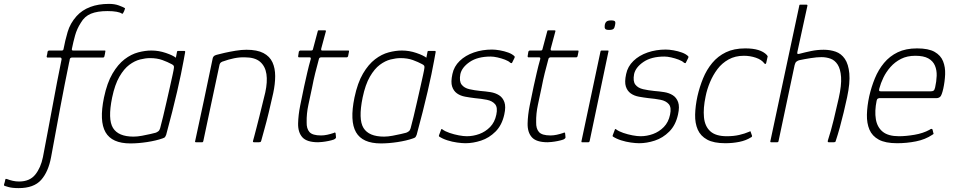

<svg xmlns="http://www.w3.org/2000/svg" viewBox="-187 -732 4904 988"><path d="M-91 236Q-125 236 -145 230Q-165 224 -164 224Q-168 222 -166 216Q-165 212 -163.5 208.5Q-162 205 -161.5 200.5Q-161 196 -160 193Q-159 189 -158 188.5Q-157 188 -152 189Q-137 195 -121 198.5Q-105 202 -89 202Q-34 202 -5.5 166.5Q23 131 34 76Q47 7 59.5 -58.5Q72 -124 83.5 -186.5Q95 -249 106.5 -309Q118 -369 130 -427Q130 -436 122 -436Q105 -436 89 -436Q73 -436 56 -436Q55 -436 54 -438Q53 -440 53 -441Q55 -447 56 -454Q57 -461 58 -467Q59 -468 61 -470Q63 -472 65 -472Q82 -472 98.5 -472Q115 -472 131 -472Q139 -472 140 -480Q148 -523 161 -567.5Q174 -612 207 -649Q235 -680 277 -696Q319 -712 374 -712Q403 -712 424.5 -704Q446 -696 454 -691Q457 -689 456.5 -687Q456 -685 455 -684Q454 -679 451.5 -674Q449 -669 446 -664Q446 -662 444 -661.5Q442 -661 440 -662Q432 -668 413 -671.5Q394 -675 366 -675Q314 -675 281 -661.5Q248 -648 229 -615Q209 -584 199.5 -550Q190 -516 183 -481Q181 -472 189 -472Q228 -472 269.5 -472Q311 -472 353 -472Q354 -472 355 -471Q356 -470 355 -467Q354 -462 353 -454.5Q352 -447 350 -441Q350 -440 348 -438Q346 -436 344 -436Q316 -436 289 -436Q262 -436 236 -436Q210 -436 182 -436Q180 -436 176.5 -434Q173 -432 172 -427Q172 -423 170.5 -418Q169 -413 168 -407.5Q167 -402 166 -397Q157 -353 146 -298Q135 -243 123.5 -181Q112 -119 100 -54Q88 11 76 76Q62 152 24.5 194Q-13 236 -91 236Z M484 6Q389 6 356 -51.5Q323 -109 348 -230Q364 -306 392 -353.5Q420 -401 454 -427Q488 -453 524 -462.5Q560 -472 592 -472Q630 -472 666.5 -459.5Q703 -447 718 -435L724 -466Q724 -468 726 -469Q728 -470 729 -470H761Q766 -470 766 -465Q763 -448 757.5 -418.5Q752 -389 744 -349.5Q736 -310 724.5 -261Q713 -212 699 -156Q685 -100 668 -38Q666 -33 663 -28Q660 -23 650 -20Q616 -8 570 -1Q524 6 484 6ZM500 -29Q520 -29 544 -33.5Q568 -38 587.5 -42.5Q607 -47 614 -49Q620 -51 627 -56Q634 -61 637 -72Q644 -97 652.5 -133Q661 -169 670 -208Q679 -247 687 -283Q695 -319 701 -346Q707 -373 708 -383Q709 -390 706.5 -394Q704 -398 696 -402Q676 -413 648.5 -423Q621 -433 585 -433Q562 -433 534 -426Q506 -419 478.5 -398.5Q451 -378 427.5 -337.5Q404 -297 390 -230Q367 -118 394.5 -73.5Q422 -29 500 -29Z M821 0Q819 0 817.5 -1Q816 -2 817 -5Q840 -112 863 -219Q886 -326 908 -434Q910 -439 913.5 -443Q917 -447 928 -450Q942 -454 968.5 -460Q995 -466 1025.5 -471Q1056 -476 1081 -476Q1136 -476 1168.5 -459Q1201 -442 1215 -411.5Q1229 -381 1229 -340.5Q1229 -300 1219 -253Q1208 -203 1196 -153.5Q1184 -104 1173 -65Q1162 -26 1157 -7Q1155 -2 1153 -1Q1151 0 1145 0H1120Q1113 0 1115 -7Q1117 -13 1121.5 -31Q1126 -49 1133 -75Q1140 -101 1147.5 -132Q1155 -163 1163 -195Q1171 -227 1178 -256Q1190 -311 1184 -351Q1178 -391 1151.5 -414Q1125 -437 1073 -437Q1046 -438 1017 -432Q988 -426 964 -417Q958 -416 951 -411.5Q944 -407 942 -396Q921 -299 900.5 -201Q880 -103 859 -5Q858 -3 857 -1.5Q856 0 853 0Z M1450 0Q1392 0 1369 -25.5Q1346 -51 1347 -97Q1348 -140 1357.5 -187.5Q1367 -235 1378 -287Q1386 -323 1394 -358Q1402 -393 1412 -428Q1414 -437 1406 -437H1350Q1349 -437 1348 -439Q1347 -441 1347 -442L1351 -467Q1352 -468 1354 -470Q1356 -472 1358 -472H1413Q1418 -472 1420.5 -473.5Q1423 -475 1424 -481L1448 -571Q1449 -576 1452 -576H1485Q1487 -576 1489 -575Q1491 -574 1490 -571L1466 -482Q1465 -477 1466 -474.5Q1467 -472 1471 -472H1605Q1608 -472 1608.5 -471Q1609 -470 1609 -467L1604 -442Q1604 -442 1602 -439.5Q1600 -437 1598 -437H1464Q1462 -437 1458.5 -435Q1455 -433 1454 -428Q1444 -392 1435 -355.5Q1426 -319 1419 -282Q1410 -239 1400 -193Q1390 -147 1391 -103Q1390 -70 1405.5 -52.5Q1421 -35 1465 -35Q1480 -35 1496.5 -38.5Q1513 -42 1531 -48Q1535 -51 1537 -50Q1539 -49 1540 -46L1542 -26Q1543 -20 1531 -14Q1520 -10 1503 -6.5Q1486 -3 1471 -1.5Q1456 0 1450 0Z M1773 6Q1678 6 1645 -51.5Q1612 -109 1637 -230Q1653 -306 1681 -353.5Q1709 -401 1743 -427Q1777 -453 1813 -462.5Q1849 -472 1881 -472Q1919 -472 1955.5 -459.5Q1992 -447 2007 -435L2013 -466Q2013 -468 2015 -469Q2017 -470 2018 -470H2050Q2055 -470 2055 -465Q2052 -448 2046.5 -418.5Q2041 -389 2033 -349.5Q2025 -310 2013.5 -261Q2002 -212 1988 -156Q1974 -100 1957 -38Q1955 -33 1952 -28Q1949 -23 1939 -20Q1905 -8 1859 -1Q1813 6 1773 6ZM1789 -29Q1809 -29 1833 -33.5Q1857 -38 1876.5 -42.5Q1896 -47 1903 -49Q1909 -51 1916 -56Q1923 -61 1926 -72Q1933 -97 1941.5 -133Q1950 -169 1959 -208Q1968 -247 1976 -283Q1984 -319 1990 -346Q1996 -373 1997 -383Q1998 -390 1995.5 -394Q1993 -398 1985 -402Q1965 -413 1937.5 -423Q1910 -433 1874 -433Q1851 -433 1823 -426Q1795 -419 1767.5 -398.5Q1740 -378 1716.5 -337.5Q1693 -297 1679 -230Q1656 -118 1683.5 -73.5Q1711 -29 1789 -29Z M2083 -65Q2083 -68 2085.5 -68Q2088 -68 2090 -66Q2103 -56 2126.5 -48Q2150 -40 2174 -35.5Q2198 -31 2215 -31Q2248 -31 2279.5 -42.5Q2311 -54 2335 -78.5Q2359 -103 2367 -142Q2375 -179 2360.5 -196Q2346 -213 2318 -218.5Q2290 -224 2256 -227Q2231 -230 2206.5 -234.5Q2182 -239 2164.5 -251.5Q2147 -264 2139.5 -287Q2132 -310 2141 -351Q2149 -390 2178.5 -418.5Q2208 -447 2251.5 -462Q2295 -477 2345 -477Q2362 -477 2385 -473Q2408 -469 2428.5 -461.5Q2449 -454 2461 -442Q2462 -440 2461.5 -439Q2461 -438 2461 -435L2448 -409Q2446 -405 2439 -409Q2430 -418 2411.5 -425Q2393 -432 2373 -436.5Q2353 -441 2338 -441Q2271 -441 2230.5 -413.5Q2190 -386 2182 -351Q2175 -314 2188.5 -296.5Q2202 -279 2228.5 -273Q2255 -267 2285 -264Q2311 -262 2336.5 -258Q2362 -254 2381 -242Q2400 -230 2408.5 -206.5Q2417 -183 2408 -143Q2396 -88 2363 -55Q2330 -22 2288.5 -8.5Q2247 5 2208 5Q2191 5 2165.5 1.5Q2140 -2 2115 -10Q2090 -18 2072 -30Q2071 -34 2072 -36Z M2631 0Q2573 0 2550 -25.5Q2527 -51 2528 -97Q2529 -140 2538.5 -187.5Q2548 -235 2559 -287Q2567 -323 2575 -358Q2583 -393 2593 -428Q2595 -437 2587 -437H2531Q2530 -437 2529 -439Q2528 -441 2528 -442L2532 -467Q2533 -468 2535 -470Q2537 -472 2539 -472H2594Q2599 -472 2601.5 -473.5Q2604 -475 2605 -481L2629 -571Q2630 -576 2633 -576H2666Q2668 -576 2670 -575Q2672 -574 2671 -571L2647 -482Q2646 -477 2647 -474.5Q2648 -472 2652 -472H2786Q2789 -472 2789.5 -471Q2790 -470 2790 -467L2785 -442Q2785 -442 2783 -439.5Q2781 -437 2779 -437H2645Q2643 -437 2639.5 -435Q2636 -433 2635 -428Q2625 -392 2616 -355.5Q2607 -319 2600 -282Q2591 -239 2581 -193Q2571 -147 2572 -103Q2571 -70 2586.5 -52.5Q2602 -35 2646 -35Q2661 -35 2677.5 -38.5Q2694 -42 2712 -48Q2716 -51 2718 -50Q2720 -49 2721 -46L2723 -26Q2724 -20 2712 -14Q2701 -10 2684 -6.5Q2667 -3 2652 -1.5Q2637 0 2631 0Z M2978 -603Q2976 -590 2970.5 -584Q2965 -578 2947 -578Q2931 -578 2927 -584Q2923 -590 2925 -603Q2927 -615 2934 -621Q2941 -627 2958 -627Q2975 -627 2978 -621Q2981 -615 2978 -603ZM2847 -5Q2845 0 2841 0H2808Q2804 0 2805 -5L2903 -467Q2904 -472 2908 -472H2941Q2943 -472 2944 -471Q2945 -470 2944 -467Z M2977 -65Q2977 -68 2979.5 -68Q2982 -68 2984 -66Q2997 -56 3020.5 -48Q3044 -40 3068 -35.5Q3092 -31 3109 -31Q3142 -31 3173.5 -42.5Q3205 -54 3229 -78.5Q3253 -103 3261 -142Q3269 -179 3254.5 -196Q3240 -213 3212 -218.5Q3184 -224 3150 -227Q3125 -230 3100.5 -234.5Q3076 -239 3058.5 -251.5Q3041 -264 3033.5 -287Q3026 -310 3035 -351Q3043 -390 3072.5 -418.5Q3102 -447 3145.5 -462Q3189 -477 3239 -477Q3256 -477 3279 -473Q3302 -469 3322.5 -461.5Q3343 -454 3355 -442Q3356 -440 3355.5 -439Q3355 -438 3355 -435L3342 -409Q3340 -405 3333 -409Q3324 -418 3305.5 -425Q3287 -432 3267 -436.5Q3247 -441 3232 -441Q3165 -441 3124.5 -413.5Q3084 -386 3076 -351Q3069 -314 3082.5 -296.5Q3096 -279 3122.5 -273Q3149 -267 3179 -264Q3205 -262 3230.5 -258Q3256 -254 3275 -242Q3294 -230 3302.5 -206.5Q3311 -183 3302 -143Q3290 -88 3257 -55Q3224 -22 3182.5 -8.5Q3141 5 3102 5Q3085 5 3059.5 1.5Q3034 -2 3009 -10Q2984 -18 2966 -30Q2965 -34 2966 -36Z M3545 5Q3486 5 3452 -13.5Q3418 -32 3403.5 -65Q3389 -98 3390 -142Q3391 -186 3402 -237Q3413 -285 3431 -329Q3449 -373 3478 -408Q3507 -443 3548.5 -463Q3590 -483 3648 -483Q3688 -483 3715.5 -474.5Q3743 -466 3759 -449Q3762 -445 3763 -443Q3764 -441 3762 -436L3756 -409Q3755 -403 3751.5 -403Q3748 -403 3746 -406Q3732 -425 3702.5 -435Q3673 -445 3641 -445Q3596 -445 3562 -426Q3528 -407 3505 -376.5Q3482 -346 3466.5 -309Q3451 -272 3444 -236Q3431 -175 3435.5 -128.5Q3440 -82 3468 -56.5Q3496 -31 3553 -31Q3588 -31 3616.5 -37.5Q3645 -44 3668 -54Q3676 -59 3676 -53L3683 -33Q3683 -30 3681.5 -28Q3680 -26 3677 -25Q3652 -9 3617.5 -2Q3583 5 3545 5Z M3777 -5Q3814 -179 3851.5 -354Q3889 -529 3926 -703Q3926 -708 3931 -708Q3939 -708 3947 -708Q3955 -708 3963 -708Q3968 -708 3968 -703Q3955 -644 3942 -584Q3929 -524 3916 -464Q3915 -458 3916.5 -455.5Q3918 -453 3926 -455Q3956 -463 3987.5 -469.5Q4019 -476 4052 -476Q4085 -476 4113.5 -466Q4142 -456 4160.5 -429Q4179 -402 4183.5 -354Q4188 -306 4172 -231Q4164 -194 4154.5 -154Q4145 -114 4134.5 -76Q4124 -38 4113 -5Q4112 -2 4110 -1Q4108 0 4103 0Q4097 0 4091 0Q4085 0 4079 0Q4074 0 4073 -1.5Q4072 -3 4073 -9Q4089 -58 4103 -115.5Q4117 -173 4129 -227Q4144 -294 4141 -335.5Q4138 -377 4123.5 -399.5Q4109 -422 4087 -430Q4065 -438 4040 -438Q4017 -438 3985 -433Q3953 -428 3925 -422Q3918 -420 3911.5 -415Q3905 -410 3902 -397L3819 -5Q3818 0 3813 0H3781Q3776 0 3777 -5Z M4286 -237Q4297 -285 4315 -329Q4333 -373 4362 -408Q4391 -443 4432.5 -463Q4474 -483 4532 -483Q4591 -483 4622.5 -465Q4654 -447 4666 -416.5Q4678 -386 4676.5 -349.5Q4675 -313 4667 -276Q4659 -241 4651 -234Q4643 -227 4632 -227H4337Q4336 -227 4331 -225Q4326 -223 4324 -214Q4313 -160 4320 -118.5Q4327 -77 4355.5 -54Q4384 -31 4439 -31Q4475 -31 4519 -38.5Q4563 -46 4596 -64Q4599 -67 4604.5 -68.5Q4610 -70 4612 -64L4616 -47Q4618 -44 4616.5 -42.5Q4615 -41 4610 -38Q4574 -14 4526.5 -4.5Q4479 5 4429 5Q4369 5 4335 -13.5Q4301 -32 4287 -65Q4273 -98 4274 -142Q4275 -186 4286 -237ZM4625 -282Q4632 -313 4633 -342Q4634 -371 4624 -394.5Q4614 -418 4590 -431.5Q4566 -445 4523 -445Q4481 -445 4449.5 -429Q4418 -413 4395.5 -387.5Q4373 -362 4359 -333Q4345 -304 4338 -277Q4336 -269 4337 -265.5Q4338 -262 4346 -262Q4410 -262 4473.5 -262Q4537 -262 4601 -262Q4612 -262 4617 -265.5Q4622 -269 4625 -282Z"/></svg>

Font: Glory Thin ExtraLight
Style: Italic
Weight: 250
Italic angle: -12°
Version: Version 1.011